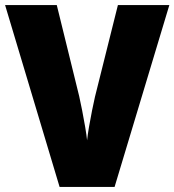

<svg xmlns="http://www.w3.org/2000/svg" viewBox="-20 -827 685 754"><path d="M645 -807 430 -93H214L0 -807H203L291 -449Q296 -427 302.5 -394Q309 -361 314.5 -328.5Q320 -296 322 -276Q324 -296 329.5 -328.5Q335 -361 341.5 -393Q348 -425 353 -447L443 -807Z"/></svg>

Font: Noto Sans Telugu UI SemiCondensed Black
Style: Regular
Weight: 900
Width: 4
Designer: Jelle Bosma - Monotype Design Team
Foundry: Monotype Imaging Inc.
Version: Version 2.005; ttfautohint (v1.8.4.7-5d5b)